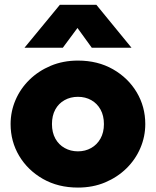

<svg xmlns="http://www.w3.org/2000/svg" viewBox="-20 -790 669 824"><path d="M314.5 15Q229.5 15 164.2 -22.2Q99 -59.5 62.2 -121.2Q25.5 -183 25.5 -257.5Q25.5 -311.5 46.5 -360.5Q67.5 -409.5 106.2 -447.5Q145 -485.5 198 -507.8Q251 -530 314.5 -530Q399.5 -530 464.8 -492.8Q530 -455.5 566.8 -393.8Q603.5 -332 603.5 -257.5Q603.5 -204 582.5 -154.8Q561.5 -105.5 522.8 -67.5Q484 -29.5 431.2 -7.2Q378.5 15 314.5 15ZM314.5 -140.5Q346 -140.5 371.2 -154.8Q396.5 -169 411.2 -195.2Q426 -221.5 426 -257.5Q426 -293.5 411.5 -319.8Q397 -346 371.8 -360.2Q346.5 -374.5 314.5 -374.5Q282.5 -374.5 257 -360.2Q231.5 -346 217.2 -319.8Q203 -293.5 203 -257.5Q203 -221.5 217.5 -195.2Q232 -169 257.5 -154.8Q283 -140.5 314.5 -140.5ZM85 -585 237 -769.5H393.5L544.5 -585H374L312.5 -670L249.5 -585Z"/></svg>

Font: Geologica ExtraBold
Style: Regular
Weight: 800
Designer: Sindre Bremnes, Frode Helland
Foundry: Monokrom Skriftforlag AS
Version: Version 1.010;gftools[0.9.28]